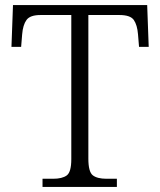

<svg xmlns="http://www.w3.org/2000/svg" viewBox="-20 -734 630 754"><path d="M147 0V-32H189Q224 -32 242 -45Q260 -58 260 -109V-675H139Q98 -675 84 -655.5Q70 -636 67 -599L63 -550H25L31 -714H558L564 -550H526L522 -599Q519 -636 505.5 -655.5Q492 -675 449 -675H327V-111Q327 -59 344.5 -45.5Q362 -32 398 -32H439V0Z"/></svg>

Font: Noto Serif Malayalam Light
Style: Regular
Weight: 300
Designer: Indian type Foundry, Jelle Bosma, Monotype Design Team
Foundry: Monotype Imaging Inc.
Version: Version 2.104; ttfautohint (v1.8.4.7-5d5b)